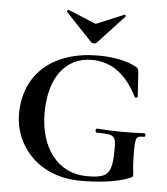

<svg xmlns="http://www.w3.org/2000/svg" viewBox="-49 -692 652 748"><g transform="rotate(5 276.5 -317.5)"><path d="M287 -530C293 -524 304 -524 310 -530L412 -640C415 -644 410 -649 407 -647L299 -602L190 -647C188 -648 181 -642 184 -639ZM32 -226C32 -384 144 -480 321 -480C376 -480 433 -470 470 -449C482 -441 479 -437 481 -427L487 -333C487 -330 477 -327 475 -332C434 -415 375 -461 297 -461C196 -461 131 -380 131 -239C131 -104 202 -8 316 -8C401 -8 415 -26 415 -126C415 -175 408 -180 341 -180C333 -180 333 -196 340 -196C409 -191 460 -191 525 -194C531 -194 532 -180 525 -180C493 -181 491 -175 491 -116C491 -49 496 -44 496 -28C496 -20 493 -20 484 -16C437 4 366 12 293 12C126 12 32 -106 32 -226Z"/></g></svg>

Font: Cormorant SC Semi
Style: Regular
Weight: 600
Designer: Christian Thalmann (Catharsis Fonts)
Version: Version 1.000;PS 001.000;hotconv 1.0.70;makeotf.lib2.5.58329